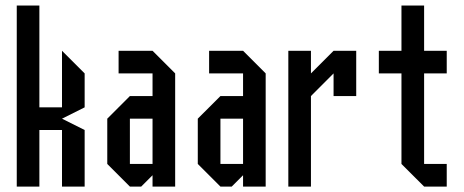

<svg xmlns="http://www.w3.org/2000/svg" viewBox="-20 -687 1707 707"><path d="M125 0H41.7V-666.7H125V-291.7H208.3V-500L291.7 -416.7V-291.7L208.3 -250L291.7 -208.3V0H208.3V-208.3H125Z M458.3 -83.3H541.7V-250H458.3ZM458.3 0 375 -83.3V-250L458.3 -333.3H541.7V-416.7H416.7V-500H541.7L625 -416.7V0H541.7V-41.7L500 0Z M791.7 -83.3H875V-250H791.7ZM791.7 0 708.3 -83.3V-250L791.7 -333.3H875V-416.7H750V-500H875L958.3 -416.7V0H875V-41.7L833.3 0Z M1208.3 -416.7 1125 -333.3V0H1041.7V-500H1125V-416.7L1208.3 -500H1291.7V-333.3H1208.3Z M1541.7 -83.3H1625V0H1541.7L1458.3 -83.3V-416.7H1375V-500H1458.3V-666.7H1541.7V-500H1625V-416.7H1541.7Z"/></svg>

Font: Yulong
Style: Regular
Weight: 400
Designer: GGBotNet
Foundry: f0n7.com
Version: 1.00